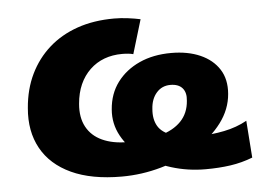

<svg xmlns="http://www.w3.org/2000/svg" viewBox="-43 -568 897 635"><g transform="rotate(-5 405.5 -250.5)"><path d="M337 11Q237 11 170 -20Q103 -51 71.5 -108Q40 -165 47 -242Q52 -304 76 -353.5Q100 -403 140 -438.5Q180 -474 234.5 -493Q289 -512 357 -512Q379 -512 402.5 -509Q426 -506 444 -502L410 -389Q403 -391 393.5 -392Q384 -393 373 -393Q341 -393 314 -383Q287 -373 266 -353Q245 -333 232.5 -305Q220 -277 217 -241Q213 -196 230 -164.5Q247 -133 282 -117Q317 -101 365 -101Q428 -101 473.5 -113.5Q519 -126 544.5 -152.5Q570 -179 573 -220Q576 -247 563 -262Q550 -277 523 -277Q495 -277 477 -256.5Q459 -236 457 -203Q454 -169 467.5 -146Q481 -123 515 -112Q549 -101 607 -101Q645 -101 687 -109.5Q729 -118 763 -137L772 -14Q736 0 698 5.5Q660 11 615 11Q556 11 501.5 -6Q447 -23 405.5 -53.5Q364 -84 341.5 -125Q319 -166 323 -213Q327 -265 355 -302.5Q383 -340 429 -361Q475 -382 535 -382Q590 -382 631 -364Q672 -346 693.5 -312.5Q715 -279 711 -231Q707 -180 674 -136Q641 -92 587.5 -59Q534 -26 469 -7.5Q404 11 337 11Z"/></g></svg>

Font: Nunito Sans 9pt Black
Style: Italic
Weight: 900
Italic angle: -9°
Version: Version 3.101;gftools[0.9.27]